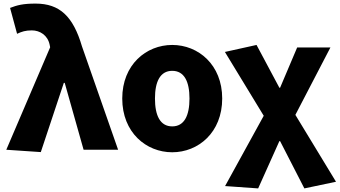

<svg xmlns="http://www.w3.org/2000/svg" viewBox="-20 -833 1889 1068"><path d="M207 13 335 -372H340L445 0H637L436 -575C387 -742 312 -813 178 -813C107 -813 75 -804 36 -789L75 -645C101 -657 121 -664 157 -664C202 -664 245 -637 256 -585L259 -570L15 0Z M938 14C1083 14 1216 -96 1216 -285C1216 -473 1083 -583 938 -583C793 -583 660 -473 660 -285C660 -96 793 14 938 14ZM938 -130C871 -130 842 -190 842 -285C842 -379 871 -439 938 -439C1005 -439 1034 -379 1034 -285C1034 -190 1005 -130 938 -130Z M1416 215 1534 -48H1538L1673 215L1849 178L1623 -194L1818 -569H1633L1538 -345H1534L1407 -583L1231 -544L1447 -189L1232 202Z"/></svg>

Font: Noto Sans CJK HK Black
Style: Regular
Weight: 900
Designer: Ryoko NISHIZUKA 西塚涼子 (kana, bopomofo & ideographs); Paul D. Hunt (Latin, Greek & Cyrillic); Sandoll Communications 산돌커뮤니
Foundry: Adobe
Version: Version 2.004;hotconv 1.0.118;makeotfexe 2.5.65603